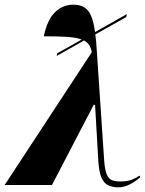

<svg xmlns="http://www.w3.org/2000/svg" viewBox="-59 -790 619 820"><path d="M-39 0 333 -567Q327 -603 300 -617L183 -551L185 -562L290 -621Q267 -630 228 -632.5Q189 -635 128 -635Q143 -706 176 -738Q209 -770 255 -770Q296 -770 317 -744.5Q338 -719 347 -653L483 -730L480 -717L348 -643Q352 -616 354 -579L386 -103Q389 -64 397 -45Q405 -26 419.5 -20.5Q434 -15 455 -15Q486 -15 505 -23Q524 -31 537 -40L540 -33Q521 -16 496.5 -3Q472 10 446 10Q422 10 403.5 1.5Q385 -7 374.5 -31Q364 -55 361 -101L347 -342H341L163 0Z"/></svg>

Font: Noto Serif Display ExtraCondensed Black
Style: Italic
Weight: 900
Width: 2
Italic angle: -12°
Designer: Monotype Design Team
Foundry: Monotype Imaging Inc.
Version: Version 2.009